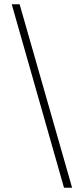

<svg xmlns="http://www.w3.org/2000/svg" viewBox="-20 -760 393 900"><path d="M35 -740H72L318 120H280Z"/></svg>

Font: Encode Sans Normal
Style: Thin
Weight: 100
Designer: Pablo Impallari, Andres Torresi
Foundry: Pablo Impallari, Andres Torresi
Version: Version 1.000; ttfautohint (v1.00) -l 8 -r 50 -G 200 -x 14 -